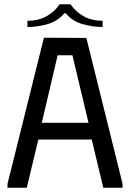

<svg xmlns="http://www.w3.org/2000/svg" viewBox="-20 -876 607 896"><path d="M15 0V-18L185 -700L383 -699L552 -18V0H462L408 -225H159L105 0ZM175 -303H393L318 -618H249ZM258 -856H309Q334 -820 371.5 -799.5Q409 -779 459 -779V-750Q411 -750 363.5 -764Q316 -778 287 -814H280Q251 -778 203.5 -764Q156 -750 108 -750V-779Q159 -779 197 -800Q235 -821 258 -856Z"/></svg>

Font: Phudu
Style: Regular
Weight: 400
Version: Version 1.005;gftools[0.9.23]